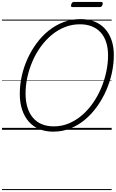

<svg xmlns="http://www.w3.org/2000/svg" viewBox="-20 -1325 1182 1960"><path d="M523 19Q445 19 381.5 -7Q318 -33 274 -83Q230 -133 206 -204.5Q182 -276 182 -367Q182 -457 202 -548Q222 -639 260.5 -724Q299 -809 353.5 -883Q408 -957 477 -1012.5Q546 -1068 628 -1099Q710 -1130 802 -1130Q882 -1130 944.5 -1105Q1007 -1080 1051 -1032Q1095 -984 1118.5 -916Q1142 -848 1142 -763Q1142 -673 1122 -580.5Q1102 -488 1063.5 -400.5Q1025 -313 970.5 -237Q916 -161 847.5 -103.5Q779 -46 697.5 -13.5Q616 19 523 19ZM529 -35Q611 -35 683.5 -65.5Q756 -96 818 -149.5Q880 -203 929 -273.5Q978 -344 1012.5 -425.5Q1047 -507 1065 -592Q1083 -677 1083 -759Q1083 -836 1063.5 -895Q1044 -954 1007 -994.5Q970 -1035 917 -1056Q864 -1077 796 -1077Q715 -1077 642.5 -1048.5Q570 -1020 508 -968.5Q446 -917 396.5 -849Q347 -781 312.5 -701.5Q278 -622 259.5 -538Q241 -454 241 -370Q241 -290 260.5 -227.5Q280 -165 317 -122Q354 -79 407.5 -57Q461 -35 529 -35ZM720 -1253Q708 -1253 705.5 -1259.5Q703 -1266 707 -1278Q710 -1291 716.5 -1298Q723 -1305 734 -1305H1013Q1025 -1305 1027.5 -1297.5Q1030 -1290 1027 -1278Q1023 -1265 1016.5 -1259Q1010 -1253 999 -1253ZM0 605H1120V615H0ZM0 -20H1120V0H0ZM0 -505H1120V-500H0ZM0 -1125H1120V-1115H0Z"/></svg>

Font: Playwrite CU Guides
Style: Regular
Weight: 400
Designer: Veronika Burian, José Scaglione
Foundry: TypeTogether
Version: Version 1.003